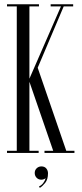

<svg xmlns="http://www.w3.org/2000/svg" viewBox="-20 -720 386 904"><path d="M13 0V-10H59V-690H13V-700H163.5V-690H118.5V-349.5L267 -690H218.5V-700H324.5V-690H280L157.5 -401L292 -10H330.5V0H189.5V-10H230.5L118.5 -335V-10H162V0ZM167.5 164.5 163.5 158Q175.5 152.5 183.8 141.5Q192 130.5 195 119Q185.5 126 174.5 126Q161 126 152.2 116.8Q143.5 107.5 143.5 94.5Q143.5 81 152.8 72.2Q162 63.5 175 63.5Q190 63.5 198 73.2Q206 83 206 96Q206 124.5 193 140.8Q180 157 167.5 164.5Z"/></svg>

Font: Imbue 100pt Light
Style: Regular
Weight: 300
Designer: Tyler Finck
Foundry: Etcetera Type Company
Version: Version 1.102; ttfautohint (v1.8.3)